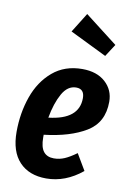

<svg xmlns="http://www.w3.org/2000/svg" viewBox="-92 -873 638 946"><g transform="rotate(10 227.0 -400.5)"><path d="M448 -410Q448 -306 368 -257.5Q288 -209 158 -194V-180Q158 -132 175.5 -110Q193 -88 227 -88Q255 -88 280.5 -99Q306 -110 339 -134L387 -53Q303 16 207 16Q121 16 72.5 -35.5Q24 -87 24 -185Q24 -279 53 -361.5Q82 -444 142 -495Q202 -546 290 -546Q363 -546 405.5 -507.5Q448 -469 448 -410ZM317 -405Q317 -451 276 -451Q233 -451 206 -402.5Q179 -354 166 -281Q317 -298 317 -405ZM266 -817 429 -691 389 -629 205 -719Z"/></g></svg>

Font: Fira Sans Extra Condensed SemiBold
Style: Italic
Weight: 600
Width: 3
Italic angle: -8°
Designer: Carrois Corporate & Edenspiekermann AG
Foundry: Carrois Corporate GbR & Edenspiekermann AG
Version: Version 4.203